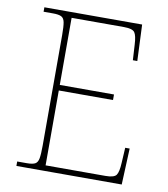

<svg xmlns="http://www.w3.org/2000/svg" viewBox="-81 -783 746 851"><g transform="rotate(10 292.5 -357.0)"><path d="M50 0V-20H93Q118 -20 130 -26Q142 -32 145.5 -51Q149 -70 149 -108V-606Q149 -645 145.5 -663.5Q142 -682 130 -688Q118 -694 93 -694H50V-714H490L497 -551H477L473 -620Q471 -661 461 -675Q451 -689 412 -689H177V-387H421V-362H177V-25H446Q485 -25 495 -39Q505 -53 507 -94L511 -163H531L524 0Z"/></g></svg>

Font: Noto Serif Tibetan Thin
Style: Regular
Weight: 250
Version: Version 2.103